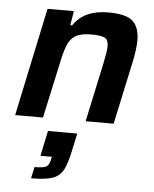

<svg xmlns="http://www.w3.org/2000/svg" viewBox="-56 -565 722 901"><g transform="rotate(5 305.5 -114.5)"><path d="M24 0 132 -510H256L245 -443H254Q304 -518 417 -518Q504 -518 534.5 -488.5Q565 -459 565 -398Q565 -380 561.5 -353.5Q558 -327 552 -298L488 0H356L415 -275Q420 -301 424 -322.5Q428 -344 428 -358Q428 -391 409.5 -399.5Q391 -408 348 -408Q298 -408 272.5 -392.5Q247 -377 234.5 -344Q222 -311 212 -261L155 0ZM124 289 136 235Q175 235 189.5 228Q204 221 209 196L213 180H159L184 61H322L304 144Q292 203 275.5 234.5Q259 266 224.5 277.5Q190 289 124 289Z"/></g></svg>

Font: Saira SemiBold
Style: Italic
Weight: 600
Italic angle: -12°
Designer: Hector Gatti with collaboration of the Omnibus-Type team
Foundry: Omnibus-Type
Version: Version 1.100; ttfautohint (v1.8.3)